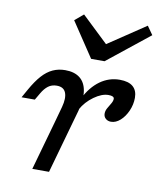

<svg xmlns="http://www.w3.org/2000/svg" viewBox="-77 -730 684 794"><g transform="rotate(10 265.0 -333.0)"><path d="M170.2 -206.5 188.7 -273.4Q199.2 -312.1 190.3 -334.3Q181.5 -356.5 152.4 -356.5Q131.5 -356.5 116.5 -345.2Q101.6 -333.9 89.5 -312.9L72.6 -283.9H16.9L36.3 -318.5Q58.1 -357.3 79 -380.6Q100 -404 123.8 -414.9Q147.6 -425.8 175.8 -425.8Q214.5 -425.8 237.5 -407.7Q260.5 -389.5 266.1 -354.4Q271.8 -319.4 258.1 -269.4L240.3 -206.5ZM112.1 0 170.2 -206.5H240.3L182.3 0ZM398.4 -248.4Q384.7 -248.4 375.8 -256.5Q366.9 -264.5 366.9 -277.4Q366.9 -289.5 373.8 -301.2Q380.6 -312.9 387.1 -323.8Q393.5 -334.7 393.5 -343.5Q393.5 -355.6 369.4 -355.6Q341.9 -355.6 309.3 -332.3Q276.6 -308.9 258.1 -275L259.7 -321.8Q285.5 -372.6 322.6 -399.2Q359.7 -425.8 404.8 -425.8Q441.9 -425.8 460.5 -409.7Q479 -393.5 479 -362.9Q479 -334.7 467.3 -308.1Q455.6 -281.5 437.1 -264.9Q418.5 -248.4 398.4 -248.4ZM479.8 -666.1 504.8 -630.6 329 -490.3H272.6L175.8 -635.5L212.1 -666.1L343.5 -541.1L284.7 -535.5Z"/></g></svg>

Font: Playfair 5pt SemiExpanded Light
Style: Italic
Weight: 300
Width: 6
Italic angle: -15.6°
Designer: Claus Eggers Sørensen
Foundry: Claus Eggers Sørensen
Version: Version 2.203